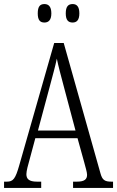

<svg xmlns="http://www.w3.org/2000/svg" viewBox="-20 -926 577 946"><path d="M338 -815C357 -815 371 -826 371 -860C371 -895 357 -906 338 -906C317 -906 304 -895 304 -860C304 -826 317 -815 338 -815ZM199 -815C218 -815 233 -826 233 -860C233 -895 218 -906 199 -906C178 -906 166 -895 166 -860C166 -826 178 -815 199 -815ZM0 0H183V-31H162C122 -31 110 -45 110 -68C110 -84 119 -116 125 -137L154 -245H362L395 -126C401 -103 409 -77 409 -65C409 -43 397 -31 359 -31H340V0H537V-31H529C496 -31 484 -39 475 -72L294 -714H247L75 -112C56 -45 45 -31 14 -31H0ZM167 -283 225 -499C239 -552 253 -602 260 -637C267 -602 280 -554 298 -486L352 -283Z"/></svg>

Font: Noto Serif Thai ExtraCondensed Light
Style: Regular
Weight: 300
Width: 2
Designer: Monotype Design Team
Foundry: Monotype Imaging Inc.
Version: Version 2.002